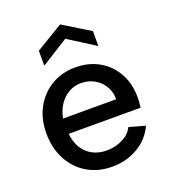

<svg xmlns="http://www.w3.org/2000/svg" viewBox="-135 -826 823 931"><g transform="rotate(-20 277.0 -360.5)"><path d="M286 7Q213 7 157.5 -26Q102 -59 70.5 -118Q39 -177 39 -254Q39 -328 70 -385Q101 -442 155.5 -474.5Q210 -507 279 -507Q349 -507 402 -476.5Q455 -446 485 -392Q515 -338 515 -267Q515 -256 514 -242.5Q513 -229 511 -215H140Q144 -173 163 -141.5Q182 -110 214 -93Q246 -76 286 -76Q333 -76 370.5 -95.5Q408 -115 423 -147L506 -124Q478 -63 419 -28Q360 7 286 7ZM140 -294H414Q414 -332 396 -362Q378 -392 347.5 -409Q317 -426 279 -426Q244 -426 215 -409Q186 -392 166.5 -362.5Q147 -333 140 -294ZM142 -566V-643L282 -728L421 -643V-566L282 -654Z"/></g></svg>

Font: Envelope Sans Variable
Style: Regular
Weight: 500
Designer: Andreas Rasmussen / Norman Anderson
Foundry: mail.de GmbH
Version: Version 1.150